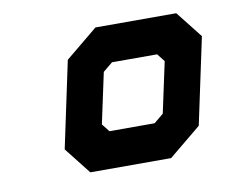

<svg xmlns="http://www.w3.org/2000/svg" viewBox="-50 -761 563 468"><g transform="rotate(-10 232.0 -527.0)"><path d="M138.8 -354.5 87 -420.4 132.4 -634.2 212.4 -700.1H412.4L464.3 -634.2L418.8 -420.4L338.8 -354.5ZM174 -399.9H326.7L378.2 -444.7L414 -612.4L381.1 -655.3H225.9L174.3 -612.4L138.5 -444.7ZM174 -399.9 138.5 -444.7 174.3 -612.4 225.9 -655.3H381.1L414 -612.4L378.2 -444.7L326.7 -399.9ZM202.2 -445.1H313.9L337.5 -464.6L364.4 -590L349.1 -609.5H237.4L213.7 -590L186.8 -464.6Z"/></g></svg>

Font: Tourney Thin Black
Style: Italic
Weight: 900
Italic angle: -12°
Version: Version 1.015